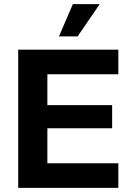

<svg xmlns="http://www.w3.org/2000/svg" viewBox="-20 -908 640 928"><path d="M552 0H68V-668H552V-549H209V-400H522V-288H209V-119H552ZM355 -732H265L332 -888H462Z"/></svg>

Font: Gantari
Style: Bold
Weight: 700
Designer: Anugrah Pasau
Foundry: Lafontype
Version: Version 1.000